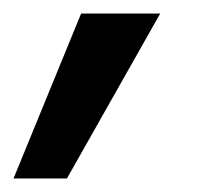

<svg xmlns="http://www.w3.org/2000/svg" viewBox="-66 -144 319 284"><path d="M-46 120 54 -124H171L33 120Z"/></svg>

Font: DM Sans 12pt SemiBold
Style: Italic
Weight: 600
Italic angle: -10°
Version: Version 4.004;gftools[0.9.30]